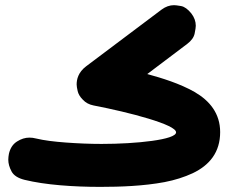

<svg xmlns="http://www.w3.org/2000/svg" viewBox="-20 -649 890 746"><path d="M707.5 -478.5C723.6 -490.7 733.4 -504.4 736.3 -519C739.3 -533.7 740.7 -543.5 740.7 -548.8C740.7 -565.9 734.9 -582 723.1 -597.2C710 -613.3 696.8 -623 683.6 -625.5C669.9 -627.9 660.6 -628.9 656.2 -628.9C639.2 -628.9 623 -623 607.9 -611.8L314.9 -391.6C283.2 -367.7 277.8 -339.8 277.8 -320.8C277.8 -314.5 279.3 -306.2 281.7 -295.4C284.2 -284.2 290.5 -272.9 301.8 -261.7C312.5 -250 326.2 -242.7 343.3 -239.3C414.1 -225.6 492.7 -207.5 557.1 -188C621.1 -168.5 664.1 -149.9 664.1 -134.8C664.1 -120.6 627 -109.4 570.3 -101.6C513.7 -93.8 442.9 -89.8 374.5 -89.8C328.6 -89.8 282.2 -91.8 235.8 -95.2C189.5 -98.6 150.9 -103.5 120.6 -110.8C111.3 -113.3 102.5 -114.3 94.2 -114.3C78.1 -114.3 62 -109.4 45.9 -99.1C29.8 -88.9 19.5 -72.8 14.6 -51.3C13.2 -43.5 12.2 -35.6 12.2 -28.3C12.2 -13.7 16.6 1.5 24.9 17.1C33.2 32.7 50.3 43.5 75.7 49.8C116.2 59.6 162.1 66.4 213.4 70.8C264.6 75.2 316.4 77.1 369.6 77.1C449.2 77.1 538.1 73.7 619.1 58.6C659.7 50.8 696.3 39.1 729 23.9C794.4 -7.3 835.4 -57.6 835.4 -135.7C835.4 -208.5 794.4 -257.8 736.3 -291.5C678.2 -324.7 608.9 -345.7 552.2 -361.3Z"/></svg>

Font: Mikhak Black
Style: Regular
Weight: 900
Designer: Amin Abedi
Version: Version 3.2